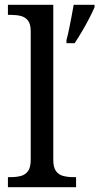

<svg xmlns="http://www.w3.org/2000/svg" viewBox="-20 -780 414 800"><path d="M13 0V-42H26Q49 -42 67.5 -47Q86 -52 97 -67.5Q108 -83 108 -114V-650Q108 -680 96.5 -694.5Q85 -709 66.5 -713.5Q48 -718 26 -718H13V-760H202V-114Q202 -83 213 -67.5Q224 -52 243 -47Q262 -42 284 -42H297V0ZM257 -613Q263 -635 268 -660Q273 -685 278 -710.5Q283 -736 287 -760H374V-750Q365 -729 351 -702Q337 -675 321 -648Q305 -621 291 -600H257Z"/></svg>

Font: Noto Serif Hebrew
Style: Regular
Weight: 400
Designer: Monotype Design Team
Foundry: Monotype Imaging Inc.
Version: Version 2.003